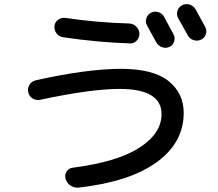

<svg xmlns="http://www.w3.org/2000/svg" viewBox="-20 -853 1040 914"><path d="M698.2 -792Q714.8 -800.8 733.4 -795.4Q752 -790 760.7 -773.4Q775.4 -746.1 805.7 -690.4Q814.5 -673.8 809.1 -655.8Q803.7 -637.7 787.1 -629.9Q771.5 -622.1 752.9 -627.9Q734.4 -633.8 724.6 -650.4Q716.8 -664.1 702.1 -690.9Q687.5 -717.8 679.7 -732.4Q670.9 -748 676.8 -766.1Q682.6 -784.2 698.2 -792ZM911.1 -808.6Q926.8 -780.3 957 -724.6Q965.8 -709 960 -690.4Q954.1 -671.9 937 -664.1Q919.9 -656.2 901.4 -662.1Q882.8 -668 874 -684.6Q835 -754.9 828.1 -766.6Q819.3 -783.2 824.7 -801.3Q830.1 -819.3 847.2 -828.1Q864.3 -836.9 882.8 -831.1Q901.4 -825.2 911.1 -808.6ZM170.9 -377.9Q152.3 -374 135.7 -383.8Q119.1 -393.6 114.3 -414.1Q110.4 -432.6 120.1 -449.2Q129.9 -465.8 150.4 -470.7Q389.6 -524.4 553.7 -525.4Q710 -525.4 782.2 -467.3Q854.5 -409.2 854.5 -315.4Q854.5 -173.8 725.6 -80.6Q596.7 12.7 354.5 40Q333 42 314.9 29.8Q296.9 17.6 292 -2.9Q287.1 -21.5 297.4 -37.1Q307.6 -52.7 327.1 -54.7Q538.1 -82 643.6 -149.9Q749 -217.8 749 -309.6Q749 -429.7 548.8 -429.7Q413.1 -429.7 170.9 -377.9ZM292 -767.6Q444.3 -745.1 595.7 -741.2Q615.2 -740.2 629.4 -725.6Q643.6 -710.9 643.6 -692.4Q643.6 -672.9 629.9 -658.7Q616.2 -644.5 596.7 -646.5Q445.3 -651.4 279.3 -675.8Q260.7 -678.7 249 -694.3Q237.3 -710 239.3 -729Q241.2 -748 257.3 -759.3Q273.4 -770.5 292 -767.6Z"/></svg>

Font: Rounded Mgen+ 1mn medium
Style: Regular
Weight: 500
Designer: [Source Han Sans]
Ryoko NISHIZUKA  (kana & ideographs); Paul D. Hunt (Latin, Greek & Cyrillic); Wenlong ZHANG  (bopomofo
Version: Version 1.059.20150602